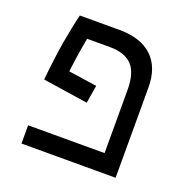

<svg xmlns="http://www.w3.org/2000/svg" viewBox="-108 -694 802 802"><g transform="rotate(20 293.0 -293.0)"><path d="M279.3 -333 266.1 -253.4 65.9 -283.7Q75.7 -382.8 88.1 -456.1Q100.6 -529.3 114.7 -585.9H291.5Q385.7 -585.9 436.3 -538.3Q486.8 -490.7 486.8 -400.9V0H68.4V-81.1H408.2V-362.3Q408.2 -438 376 -471.4Q343.8 -504.9 278.3 -504.9H176.3Q171.9 -481.4 165.8 -444.3Q159.7 -407.2 152.8 -351.6Z"/></g></svg>

Font: Cascadia Code PL SemiLight
Style: Regular
Weight: 350
Monospace: yes
Designer: Aaron Bell
Foundry: Saja Typeworks
Version: Version 2404.023; ttfautohint (v1.8.4)